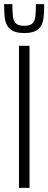

<svg xmlns="http://www.w3.org/2000/svg" viewBox="-25 -910 234 930"><path d="M67 0V-688H118V0ZM92 -750Q57 -750 37 -760.5Q17 -771 8 -789.5Q-1 -808 -3 -833.5Q-5 -859 -5 -890H35Q35 -855 37.5 -831.5Q40 -808 52 -796.5Q64 -785 92 -785Q120 -785 132 -796.5Q144 -808 146.5 -831.5Q149 -855 149 -890H189Q189 -859 187 -833.5Q185 -808 176.5 -789.5Q168 -771 148 -760.5Q128 -750 92 -750Z"/></svg>

Font: Saira ExtraCondensed Light
Style: Regular
Weight: 300
Width: 2
Designer: Hector Gatti with collaboration of the Omnibus-Type team
Foundry: Omnibus-Type
Version: Version 1.101